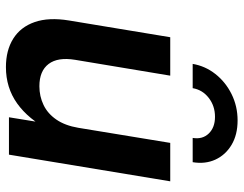

<svg xmlns="http://www.w3.org/2000/svg" viewBox="-104 -677 790 622"><g transform="rotate(90 291.0 -366.0)"><path d="M197.3 9.8Q143.1 9.8 105.2 -13.9Q67.4 -37.6 51.5 -83.3Q35.6 -128.9 46.4 -194.8L100.6 -522.5H225.1L173.8 -214.4Q164.6 -158.2 187.3 -128.4Q210 -98.6 259.3 -98.6Q292 -98.6 320.1 -112.1Q348.1 -125.5 367.4 -153.6Q386.7 -181.6 394 -224.6L442.9 -522.5H567.4L481 0H359.9L381.3 -131.8H401.9Q366.2 -63 315.2 -26.6Q264.2 9.8 197.3 9.8ZM370.1 -740.7Q416.5 -740.7 449.2 -721.2Q481.9 -701.7 497.1 -668.7Q512.2 -635.7 505.4 -595.2H426.8Q432.1 -627 412.6 -647.2Q393.1 -667.5 358.4 -667.5Q323.2 -667.5 297.1 -647.2Q271 -627 265.6 -595.2H187Q193.8 -635.7 219.7 -668.7Q245.6 -701.7 284.9 -721.2Q324.2 -740.7 370.1 -740.7Z"/></g></svg>

Font: Inter 28pt SemiBold
Style: Italic
Weight: 600
Italic angle: -9.3988°
Designer: Rasmus Andersson
Foundry: rsms
Version: Version 4.001;git-66647c0bb